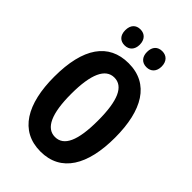

<svg xmlns="http://www.w3.org/2000/svg" viewBox="-268 -1017 1130 1130"><g transform="rotate(45 296.5 -452.5)"><path d="M145 -848C145 -805 169 -782 205 -782C242 -782 266 -807 266 -848C266 -890 242 -915 205 -915C169 -915 145 -892 145 -848ZM326 -848C326 -806 350 -782 387 -782C424 -782 448 -807 448 -848C448 -890 424 -915 387 -915C350 -915 326 -892 326 -848ZM550 -358C550 -585 469 -725 297 -725C131 -725 43 -599 43 -359C43 -133 125 10 297 10C468 10 550 -131 550 -358ZM185 -358C185 -522 223 -606 297 -606C371 -606 408 -525 408 -358C408 -190 371 -111 297 -111C223 -111 185 -194 185 -358Z"/></g></svg>

Font: Noto Sans Arabic UI XCn
Style: Bold
Weight: 700
Width: 2
Designer: Monotype Design Team, Nadine Chahine and Nizar Qandah
Foundry: Monotype Imaging Inc.
Version: Version 2.010